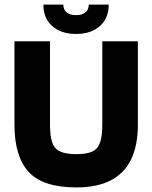

<svg xmlns="http://www.w3.org/2000/svg" viewBox="-20 -807 664 837"><path d="M426 -627H581V-264Q581 -172 551 -111Q521 -50 461.5 -20Q402 10 313 10Q167 10 105 -57.5Q43 -125 43 -264V-627H198V-264Q198 -213 208 -185Q218 -157 243.5 -146Q269 -135 313 -135Q357 -135 381.5 -146Q406 -157 416 -185Q426 -213 426 -264ZM454 -787Q454 -728 415.5 -693.5Q377 -659 311.5 -659Q246 -659 207.5 -693.5Q169 -728 169 -787H256Q256 -765 270.5 -753Q284.9 -741 311.8 -741Q338 -741 352.5 -753Q367 -765 367 -787Z"/></svg>

Font: Blinker
Style: Regular
Weight: 400
Designer: Juergen Huber
Foundry: supertype
Version: 1.017